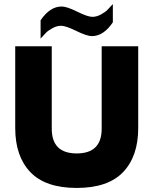

<svg xmlns="http://www.w3.org/2000/svg" viewBox="-20 -916 756 946"><path d="M661 -688V-285Q661 -146 586.5 -68Q512 10 358 10Q204 10 129.5 -68Q55 -146 55 -285V-688H235V-282Q235 -160 358 -160Q481 -160 481 -282V-688ZM433 -738Q408 -738 356 -763.5Q304 -789 281 -789Q260 -789 239 -777.5Q218 -766 207 -755Q196 -744 180 -726V-816Q226 -884 284 -884Q309 -884 360.5 -858.5Q412 -833 435 -833Q456 -833 477 -844.5Q498 -856 509 -867Q520 -878 536 -896V-806Q490 -738 433 -738Z"/></svg>

Font: Roundo
Style: Bold
Weight: 700
Designer: Namrata Goyal (Gurmukhi), Shiva Nallaperumal (Latin)
Foundry: Indian Type Foundry
Version: Version 1.000;PS 1.0;hotconv 1.0.88;makeotf.lib2.5.647800